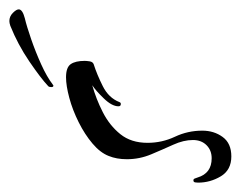

<svg xmlns="http://www.w3.org/2000/svg" viewBox="-73 -405 514 410"><g transform="rotate(-90 184.0 -200.0)"><path d="M55 37Q26 37 12.5 14.5Q-1 -8 -1 -34Q-1 -36 -0.5 -40Q0 -44 4 -44Q7 -44 8 -40.5Q9 -37 10 -35Q19 -5 51 -5Q68 -5 79 -16Q90 -27 90 -45Q90 -65 80 -87Q70 -109 59.5 -134Q49 -159 49 -186Q49 -208 56 -225Q63 -243 82.5 -259.5Q102 -276 128 -289Q154 -302 180 -309Q206 -316 224 -316Q245 -316 252 -306Q259 -296 259 -276Q259 -272 258 -265.5Q257 -259 252 -257Q230 -250 205 -237.5Q180 -225 171 -202Q170 -199 167 -199Q162 -199 162 -204Q162 -218 179 -235.5Q196 -253 207 -260Q178 -252 149.5 -237.5Q121 -223 102.5 -200Q84 -177 84 -142Q84 -111 97 -83.5Q110 -56 110 -25Q110 0 96.5 18.5Q83 37 55 37ZM206 -343Q203 -343 203 -347.5Q203 -352 205 -354Q222 -370 258 -394.5Q294 -419 334 -435Q340 -437 344 -437Q354 -437 361.5 -429.5Q369 -422 369 -417Q369 -409 350 -404Q333 -400 305.5 -390.5Q278 -381 251.5 -369Q225 -357 208 -344Q207 -343 206.5 -343Q206 -343 206 -343Z"/></g></svg>

Font: Caramel
Style: Regular
Weight: 400
Designer: Robert E. Leuschke
Foundry: Robert E. Leuschke
Version: Version 1.010